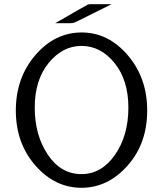

<svg xmlns="http://www.w3.org/2000/svg" viewBox="-20 -870 776 912"><path d="M55.2 -345.2Q55.2 -500 147.7 -607.9Q240.2 -715.8 368.2 -715.8Q494.1 -715.8 586.7 -607.9Q679.2 -500 679.2 -345.2Q679.2 -188 585.7 -83Q492.2 22 367.2 22Q241.2 22 148.2 -83.7Q55.2 -189.5 55.2 -345.2ZM367.2 -43Q462.4 -43 526.1 -134.5Q589.8 -226.1 589.8 -358.9Q589.8 -489.7 523.9 -570.8Q458 -651.9 367.2 -651.9Q277.3 -651.9 211.2 -571Q145 -490.2 145 -359.1Q145 -228 207 -135.5Q269 -43 367.2 -43ZM242.2 -759.8Q391.1 -845.7 397 -848.1Q401.9 -850.1 411.1 -850.1H509.8L351.1 -771L329.1 -761.2L314.9 -759.8Z"/></svg>

Font: CMU Sans Serif
Style: Medium
Weight: 500
Version: Version 0.7.0